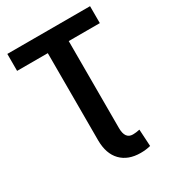

<svg xmlns="http://www.w3.org/2000/svg" viewBox="-217 -831 1053 1164"><g transform="rotate(-30 309.5 -249.0)"><path d="M490.2 205.1Q458.5 213.4 420.4 213.4Q333.5 213.4 284.2 162.8Q234.9 112.3 234.4 18.1V-592.3H19.5V-710.9H598.6V-592.3H380.9V16.6Q380.9 92.8 435.1 92.8Q456.5 92.8 483.4 86.9Z"/></g></svg>

Font: Roboto
Style: Bold
Weight: 700
Designer: Google
Version: Version 2.134; 2016; ttfautohint (v1.6)